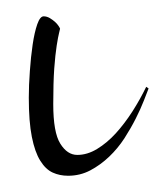

<svg xmlns="http://www.w3.org/2000/svg" viewBox="-20 -223 201 234"><path d="M33.2 -203.1Q37.1 -203.1 40.8 -200.9Q44.4 -198.7 47.1 -196.3Q49.8 -193.8 51.5 -191.2Q53.2 -188.5 53.2 -188Q53.2 -187.5 52 -182.9Q50.8 -178.2 49.1 -167.5Q47.4 -156.7 46.1 -139.4Q44.9 -122.1 44.9 -96.2Q44.9 -61.5 53.5 -47.9Q62 -34.2 74.2 -34.2Q86.4 -34.2 98.4 -41.5Q110.4 -48.8 121.1 -60.5Q131.8 -72.3 141.4 -87.2Q150.9 -102.1 158.2 -117.2L161.1 -115.2Q159.2 -110.4 155.3 -100.3Q151.4 -90.3 145.5 -78.6Q139.6 -66.9 131.6 -54.4Q123.5 -42 113 -32Q102.5 -22 90.1 -15.4Q77.6 -8.8 63 -8.8Q52.7 -8.8 44.2 -12.7Q35.6 -16.6 29.1 -27.1Q22.5 -37.6 18.8 -56.2Q15.1 -74.7 15.1 -104Q15.1 -119.1 16.4 -136.5Q17.6 -153.8 19.8 -168.7Q22 -183.6 25.4 -193.4Q28.8 -203.1 33.2 -203.1Z"/></svg>

Font: Stalemate
Style: Regular
Weight: 400
Designer: Astigmatic (AOETI)
Foundry: Astigmatic (AOETI)
Version: Version 001.000